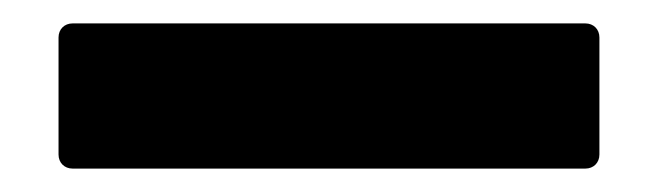

<svg xmlns="http://www.w3.org/2000/svg" viewBox="-20 -144 562 164"><path d="M42 0H480C487 0 492 -5 492 -12V-112C492 -119 487 -124 480 -124H42C35 -124 30 -119 30 -112V-12C30 -5 35 0 42 0Z"/></svg>

Font: Barlow Semi Condensed ExtraBold
Style: Regular
Weight: 800
Width: 4
Designer: Jeremy Tribby
Foundry: Tribby Type
Version: Version 1.422;hotconv 1.0.109;makeotfexe 2.5.65596